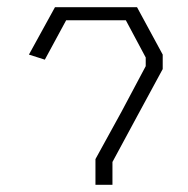

<svg xmlns="http://www.w3.org/2000/svg" viewBox="-20 -752 520 531"><path d="M132 -732H359L430 -601V-561L359 -430L291 -304V-241H244V-312L316 -443L383 -569V-593L328 -696H163L104 -587L60 -601Z"/></svg>

Font: Mixer
Style: Regular
Weight: 400
Version: Version 1.0